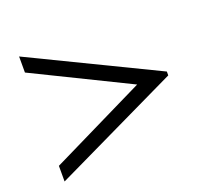

<svg xmlns="http://www.w3.org/2000/svg" viewBox="-104 -683 919 843"><g transform="rotate(-20 355.5 -261.0)"><path d="M649 -251 62 31V-42L507 -260L62 -478V-553L649 -269Z"/></g></svg>

Font: STIX Two Text Medium
Style: Italic
Weight: 500
Italic angle: -12°
Designer: Ross Mills, John Hudson & Paul Hanslow, Tiro Typeworks Ltd; with prior portions MicroPress Inc. and Coen Hoffman, Elsevi
Foundry: Tiro Typeworks Ltd
Version: Version 2.13 b171